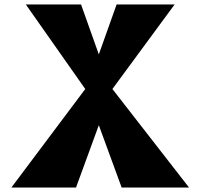

<svg xmlns="http://www.w3.org/2000/svg" viewBox="-20 -845 903 865"><path d="M831.8 0 486.4 -444 766.8 -825H505.4L425.2 -600L345.1 -825H96.2L364.1 -444L31.2 0H322.4L425.2 -281L528.1 0Z"/></svg>

Font: Blink
Style: Wide
Weight: 400
Designer: Mew Too
Foundry: Cannot Into Space Fonts
Version: Version 001.000